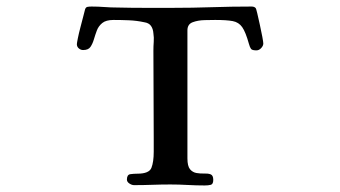

<svg xmlns="http://www.w3.org/2000/svg" viewBox="-20 -564 1040 587"><path d="M785 -431Q785 -424 778.5 -417Q772 -410 764 -410Q751 -410 747.5 -414.5Q744 -419 741 -430Q731 -466 720.5 -481Q710 -496 691.5 -499.5Q673 -503 638 -503Q626 -503 605.5 -502.5Q585 -502 569 -496Q553 -490 553 -471V-80Q553 -56 561 -46.5Q569 -37 581 -35Q593 -33 604.5 -33.5Q616 -34 624 -31Q632 -28 632 -14Q632 -1 624.5 1Q617 3 606 3Q580 3 553.5 1.5Q527 0 501 0Q473 0 445.5 1Q418 2 390 2Q383 2 375.5 -3Q368 -8 368 -15Q368 -30 378.5 -31.5Q389 -33 400 -33Q436 -33 443 -51Q450 -69 450 -100V-139Q450 -207 449.5 -274.5Q449 -342 449 -409Q449 -423 450 -436Q451 -449 449 -462Q448 -476 441.5 -485Q435 -494 421 -496Q398 -501 374 -502Q350 -503 327 -503Q304 -503 292.5 -493.5Q281 -484 276 -470.5Q271 -457 267 -443.5Q263 -430 256.5 -420.5Q250 -411 234 -411Q227 -411 221 -416Q215 -421 215 -429Q215 -432 218 -447Q221 -462 226 -481Q231 -500 235 -515.5Q239 -531 240 -535Q242 -542 247.5 -543Q253 -544 260 -544Q280 -544 299.5 -542.5Q319 -541 339 -541Q381 -540 423 -540Q465 -540 507 -540Q568 -540 628 -542Q688 -544 749 -544Q757 -544 761 -540Q763 -539 766.5 -523.5Q770 -508 774.5 -488Q779 -468 782 -451.5Q785 -435 785 -431Z"/></svg>

Font: Kaisei Opti Medium
Style: Regular
Weight: 500
Designer: Font-Kai, 金井和夫
Foundry: KAZUO KANAI
Version: Version 5.003